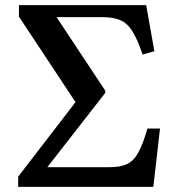

<svg xmlns="http://www.w3.org/2000/svg" viewBox="-20 -730 698 750"><path d="M51 0V-40L275 -331L54 -665V-710H551L583 -530L537 -517Q517 -576 497.5 -607.5Q478 -639 450.5 -651Q423 -663 380 -663H201L391 -376V-367L165 -77H410Q450 -77 476 -89Q502 -101 520 -133.5Q538 -166 556 -228H605L579 0Z"/></svg>

Font: Literata 36pt Medium
Style: Regular
Weight: 500
Designer: Latin by Veronika Burian and Jose Scaglione. Greek by Irene Vlachou. Cyrillic by Vera Evstafieva.
Foundry: TypeTogether
Version: Version 3.002